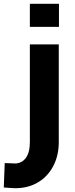

<svg xmlns="http://www.w3.org/2000/svg" viewBox="-33 -738 396 1016"><path d="M47 258Q36 258 20 256.5Q4 255 -13 254L-8 125Q8 125 23 126Q38 127 45 127Q82 127 103.5 98Q125 69 125 14V-503H278V14Q278 85 249 140.5Q220 196 168 227Q116 258 47 258ZM125 -596V-718H279V-596Z"/></svg>

Font: Cairo ExtraBold
Style: Regular
Weight: 800
Designer: Mohamed Gaber, Accademia di Belle Arti di Urbino
Foundry: Kief Type Foundry, Accademia di Belle Arti di Urbino
Version: Version 3.117